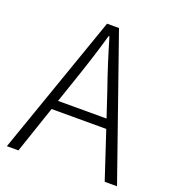

<svg xmlns="http://www.w3.org/2000/svg" viewBox="-133 -833 852 937"><g transform="rotate(20 293.5 -364.5)"><path d="M167 -293 212 -425C241 -510 266 -587 291 -675H295C321 -587 345 -510 375 -425L419 -293ZM516 0H580L325 -729H263L8 0H68L151 -245H435Z"/></g></svg>

Font: Noto Sans Japanese Light
Style: Regular
Weight: 300
Designer: Ryoko NISHIZUKA (kana & ideographs); Paul D. Hunt (Latin, Greek & Cyrillic); Wenlong ZHANG (bopomofo); Sandoll Communica
Foundry: Adobe Systems Incorporated
Version: Version 1.000;PS 1;hotconv 1.0.78;makeotf.lib2.5.61930